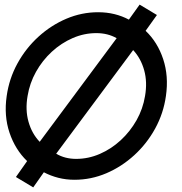

<svg xmlns="http://www.w3.org/2000/svg" viewBox="-20 -766 790 832"><path d="M124 46 49 1 97.5 -68Q46 -117.5 21.2 -191Q-3.5 -264.5 9 -350Q19.5 -425 55.5 -490.8Q91.5 -556.5 146.2 -606.5Q201 -656.5 267.5 -684.8Q334 -713 405 -713Q442.5 -713 476 -704.8Q509.5 -696.5 538.5 -681L585 -746L660 -701L611 -632.5Q663 -583 687.2 -509.5Q711.5 -436 699 -350Q688.5 -275 652.5 -209.2Q616.5 -143.5 561.8 -93.5Q507 -43.5 440.8 -15.2Q374.5 13 303 13Q266 13 232.8 4.5Q199.5 -4 170 -19.5ZM152 -151.5 485.5 -600.5Q447 -622.5 397.5 -622.5Q344.5 -622.5 295 -601Q245.5 -579.5 204.5 -541.8Q163.5 -504 136 -454.8Q108.5 -405.5 99.5 -350Q89 -290 103.5 -238.5Q118 -187 152 -151.5ZM310 -77.5Q363 -77.5 412.5 -99Q462 -120.5 503 -158.2Q544 -196 571.8 -245.2Q599.5 -294.5 608.5 -350Q619 -410 604.8 -461.5Q590.5 -513 557 -549L223.5 -100Q261 -77.5 310 -77.5Z"/></svg>

Font: Urbanist Medium
Style: Italic
Weight: 500
Italic angle: -8°
Designer: Corey Hu
Foundry: Corey Hu
Version: Version 1.330; ttfautohint (v1.8.4.7-5d5b)